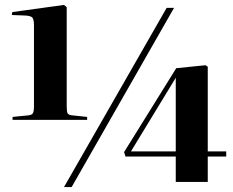

<svg xmlns="http://www.w3.org/2000/svg" viewBox="-20 -746 947 780"><path d="M31 -259V-271L92 -277Q109 -278 113.5 -286Q118 -294 118 -314V-644Q118 -664 112.5 -673Q107 -682 81 -683L28 -685L30 -697L240 -726L251 -717V-313Q251 -292 255 -285Q259 -278 277 -277L334 -271V-259ZM240 14 657 -714H687L271 14ZM694 -7V-110H490L484 -128L696 -469L815 -481L824 -475V-131H899V-110H824V-7ZM512 -131H694V-430Z"/></svg>

Font: Literata 72pt
Style: Bold
Weight: 700
Designer: Latin by Veronika Burian and Jose Scaglione. Greek by Irene Vlachou. Cyrillic by Vera Evstafieva.
Foundry: TypeTogether
Version: Version 3.002